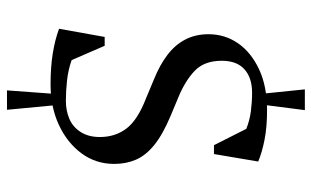

<svg xmlns="http://www.w3.org/2000/svg" viewBox="-196 -580 915 564"><g transform="rotate(90 262.0 -297.5)"><path d="M245 140 255 3H289L302 140ZM254 -618 242 -735H303L288 -618ZM227 12Q177 12 136.5 5.5Q96 -1 64 -13L88 -147H114L156 -50Q184 -40 215 -36.5Q246 -33 276 -33Q304 -33 328 -43Q352 -53 367 -76Q382 -99 382 -133Q382 -178 357 -211Q332 -244 267 -269L212 -292Q170 -309 140.5 -331.5Q111 -354 95.5 -384Q80 -414 80 -452Q80 -500 106.5 -538.5Q133 -577 183 -600.5Q233 -624 303 -624Q353 -624 390.5 -616.5Q428 -609 454 -598L432 -468H406L358 -563Q333 -573 306 -576.5Q279 -580 252 -580Q208 -580 183 -557.5Q158 -535 158 -491Q158 -440 187 -412Q216 -384 264 -364L319 -341Q374 -318 405 -293Q436 -268 448.5 -239Q461 -210 461 -175Q461 -121 430 -79Q399 -37 346.5 -12.5Q294 12 227 12Z"/></g></svg>

Font: Ancizar Serif Light
Style: Regular
Weight: 400
Version: Version 8.100